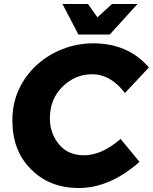

<svg xmlns="http://www.w3.org/2000/svg" viewBox="-20 -929 766 962"><path d="M375 13Q227 13 134.5 -82Q42 -174 42 -325Q42 -412 75.5 -483Q109 -554 166.2 -605.2Q223.5 -656.5 296.5 -684.2Q369.5 -712 449 -712Q623 -711 726 -591L606 -463Q534 -557 442 -557Q357 -557 293.5 -495Q230 -433 230 -335Q230 -262 275 -206.5Q320 -151 401 -151Q490 -151 584 -233L679 -118Q530 13 375 13ZM530 -756H373L293 -909H421L468 -842L541 -909H669Z"/></svg>

Font: Argentum Novus
Style: Bold Italic
Weight: 700
Designer: Julieta Ulanovsky (font) & Cristiano Sobral (main changes)
Foundry: Julieta Ulanovsky (font) & Cristiano Sobral (main changes)
Version: Version 3.00;November 27, 2020;FontCreator 13.0.0.2655 64-bi